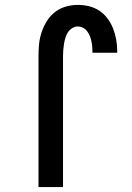

<svg xmlns="http://www.w3.org/2000/svg" viewBox="-20 -763 540 783"><path d="M137 0V-535Q137 -560 139.5 -584.5Q142 -609 150 -632.5Q158 -656 171.5 -677.5Q185 -699 204.5 -714Q224 -729 248 -736Q272 -743 297 -743Q321 -743 343.5 -737.5Q366 -732 385.5 -719Q405 -706 419 -687Q433 -668 441.5 -646Q450 -624 454 -601Q458 -578 458 -555V-548H357V-552Q357 -563 356 -574Q355 -585 352.5 -596Q350 -607 346 -617Q342 -627 335 -636Q328 -645 318 -650Q308 -655 297 -655Q285 -655 274 -648Q263 -641 256.5 -630.5Q250 -620 246.5 -608Q243 -596 241 -584Q239 -572 238 -559.5Q237 -547 237 -535V0Z"/></svg>

Font: Iosevka Term Semibold
Style: Regular
Weight: 600
Monospace: yes
Designer: Belleve Invis
Foundry: Belleve Invis
Version: Version 31.4.0